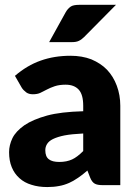

<svg xmlns="http://www.w3.org/2000/svg" viewBox="-20 -756 557 784"><path d="M319.8 -139.2V-210.9Q272 -208.5 243.7 -203.1Q214.8 -197.3 195.8 -188Q179.2 -179.7 171.9 -167.5Q165 -156.2 165 -142.6Q165 -116.2 179.7 -105.5Q193.4 -94.7 222.2 -94.7Q252 -94.7 274.4 -105Q294.9 -114.3 319.8 -139.2ZM68.8 -397.9 41 -446.3Q90.3 -488.8 145.5 -508.3Q201.2 -528.3 268.1 -528.3Q314.9 -528.3 353 -513.7Q392.1 -497.1 417 -471.2Q442.9 -443.8 457 -405.8Q471.2 -367.7 471.2 -324.2V0H399.9Q377.9 0 367.2 -5.9Q355.5 -12.2 348.1 -30.8L336.9 -59.6Q315.4 -41 299.3 -30.3Q277.8 -15.6 262.7 -9.3Q241.7 0 221.7 3.4Q199.7 7.8 172.9 7.8Q136.7 7.8 108.4 -1.5Q80.1 -9.8 59.6 -28.3Q38.6 -46.9 27.8 -73.7Q17.1 -99.6 17.1 -134.8Q17.1 -163.1 30.8 -191.9Q44.4 -219.7 79.6 -244.6Q114.3 -268.1 172.4 -284.2Q228 -299.3 319.8 -301.8V-324.2Q319.8 -370.1 301.3 -390.1Q282.7 -410.2 248 -410.2Q222.2 -410.2 203.1 -403.8Q184.6 -397.5 171.9 -390.6Q153.3 -380.9 145 -377Q132.8 -371.1 113.8 -371.1Q97.7 -371.1 86.9 -378.9Q75.2 -387.7 68.8 -397.9ZM303.7 -736.3H453.6L323.7 -605Q312.5 -593.8 301.3 -588.9Q291.5 -584 273.4 -584H180.7L248.5 -706.5Q256.3 -720.2 268.6 -729Q279.3 -736.3 303.7 -736.3Z"/></svg>

Font: Lato-ExtraBold
Style: Regular
Weight: 500
Designer: Lukasz Dziedzic with Adam Twardoch and Botio Nikoltchev
Foundry: tyPoland Lukasz Dziedzic
Version: ""